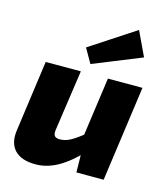

<svg xmlns="http://www.w3.org/2000/svg" viewBox="-116 -863 835 966"><g transform="rotate(15 301.5 -380.0)"><path d="M259 -497 213 -179Q210 -156 218.5 -147.5Q227 -139 244 -139Q273 -139 301 -154.5Q329 -170 372 -205L402 -124Q336 -53 277.5 -19.5Q219 14 159 14Q84 14 49.5 -23.5Q15 -61 25 -128L76 -497ZM580 -497 511 0H369L367 -134L351 -146L400 -497ZM488 -774 548 -647 296 -545 253 -620Z"/></g></svg>

Font: Exo 2 ExtraBold
Style: Italic
Weight: 800
Italic angle: -8°
Designer: Natanael Gama
Foundry: Natanael Gama
Version: Version 2.010